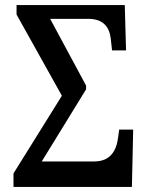

<svg xmlns="http://www.w3.org/2000/svg" viewBox="-20 -734 573 754"><path d="M33 0H498L503 -225H448L444 -195C437 -140 412 -100 350 -100H144L318 -383V-398L177 -660H327C387 -660 410 -626 415 -582L420 -536H475L470 -714H45V-677L223 -358L33 -53Z"/></svg>

Font: Noto Serif Condensed Medium
Style: Regular
Weight: 500
Width: 3
Designer: Monotype Design Team
Foundry: Monotype Imaging Inc.
Version: Version 2.015